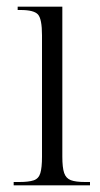

<svg xmlns="http://www.w3.org/2000/svg" viewBox="-20 -556 300 576"><path d="M21 0V-10H38Q66 -10 81 -15Q96 -20 101 -36.5Q106 -53 106 -86V-450Q106 -499 94 -512.5Q82 -526 42 -526H33V-536H167V-86Q167 -53 172.5 -37Q178 -21 192.5 -15.5Q207 -10 235 -10H250V0Z"/></svg>

Font: Noto Serif Display Condensed Light
Style: Regular
Weight: 300
Width: 3
Designer: Monotype Design Team
Foundry: Monotype Imaging Inc.
Version: Version 2.009